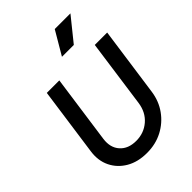

<svg xmlns="http://www.w3.org/2000/svg" viewBox="-285 -1139 1282 1282"><g transform="rotate(-45 356.0 -498.5)"><path d="M328 12Q242 12 180.5 -24Q119 -60 89 -121.5Q59 -183 70 -261L138 -745H256L188 -261Q178 -187 218.5 -141.5Q259 -96 334 -96Q407 -96 460 -141.5Q513 -187 524 -265L591 -745H708L639 -255Q628 -177 585 -117Q542 -57 476 -22.5Q410 12 328 12ZM380 -844 477 -1009H625L492 -844Z"/></g></svg>

Font: Plus Jakarta Sans SemiBold
Style: Italic
Weight: 600
Italic angle: -8°
Designer: Gumpita Rahayu
Foundry: Tokotype
Version: Version 2.071; ttfautohint (v1.8.4.7-5d5b);gftools[0.9.29]